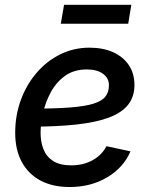

<svg xmlns="http://www.w3.org/2000/svg" viewBox="-20 -751 621 783"><path d="M264.2 11.7Q194.8 11.7 145.3 -14.6Q95.7 -41 68.8 -90.6Q42 -140.1 42 -209.5Q42 -280.3 64.9 -343Q87.9 -405.8 129.2 -453.9Q170.4 -502 225.6 -529.3Q280.8 -556.6 345.2 -556.6Q399.9 -556.6 441.2 -538.1Q482.4 -519.5 505.4 -485.4Q528.3 -451.2 528.3 -404.3Q528.3 -356.9 502.7 -324.2Q477.1 -291.5 424.6 -271.7Q372.1 -252 291.7 -243.2Q211.4 -234.4 102.5 -234.4L115.7 -308.1Q206.1 -308.1 266.1 -312.7Q326.2 -317.4 360.8 -328.1Q395.5 -338.9 409.9 -357.2Q424.3 -375.5 424.3 -403.3Q424.3 -432.6 399.9 -450.2Q375.5 -467.8 334.5 -467.8Q281.7 -467.8 245.6 -441.9Q209.5 -416 187.5 -375.5Q165.5 -335 155.5 -290.5Q145.5 -246.1 145.5 -209Q145.5 -171.9 157.5 -141.8Q169.4 -111.8 197 -94.2Q224.6 -76.7 271 -76.7Q319.8 -76.7 357.7 -97.7Q395.5 -118.7 414.1 -154.8L512.2 -133.8Q483.4 -66.9 416.7 -27.6Q350.1 11.7 264.2 11.7ZM515.6 -731.4 502.9 -654.3H228L241.2 -731.4Z"/></svg>

Font: Inter Medium
Style: Italic
Weight: 500
Italic angle: -9.3988°
Designer: Rasmus Andersson
Foundry: rsms
Version: Version 4.001;git-66647c0bb